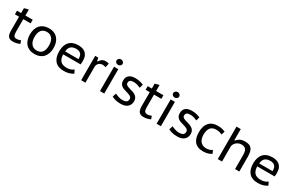

<svg xmlns="http://www.w3.org/2000/svg" viewBox="181 -2141 5447 3586"><g transform="rotate(30 2904.0 -348.0)"><path d="M24 -525H113V-631L205 -655V-525H363V-447H205V-179Q205 -116 221 -90Q237 -64 276 -64Q301 -64 321.5 -69.5Q342 -75 368 -84L389 -19Q357 -5 320.5 4.5Q284 14 242 14Q172 14 142.5 -24Q113 -62 113 -148V-447H24Z M454 -262Q454 -327 471 -378.5Q488 -430 521 -466Q554 -502 601.5 -521Q649 -540 710 -540Q774 -540 822 -519Q870 -498 902 -460.5Q934 -423 949.5 -372.5Q965 -322 965 -262Q965 -198 947.5 -147Q930 -96 897.5 -60Q865 -24 817.5 -5Q770 14 710 14Q644 14 596 -7Q548 -28 516.5 -65Q485 -102 469.5 -152.5Q454 -203 454 -262ZM552 -262Q552 -225 560.5 -189.5Q569 -154 588 -126Q607 -98 637 -81Q667 -64 711 -64Q867 -64 867 -262Q867 -301 858.5 -337Q850 -373 831.5 -400.5Q813 -428 783 -445Q753 -462 711 -462Q633 -462 592.5 -412.5Q552 -363 552 -262Z M1540 -43Q1505 -17 1453 -1.5Q1401 14 1340 14Q1274 14 1225.5 -5.5Q1177 -25 1146 -61Q1115 -97 1100 -148Q1085 -199 1085 -262Q1085 -397 1151.5 -468.5Q1218 -540 1341 -540Q1380 -540 1419 -531.5Q1458 -523 1489 -499.5Q1520 -476 1539.5 -435Q1559 -394 1559 -328Q1559 -312 1558 -291Q1557 -270 1554 -250H1179Q1181 -158 1223 -111Q1265 -64 1366 -64Q1408 -64 1446 -78.5Q1484 -93 1505 -113ZM1471 -316Q1473 -396 1438.5 -429Q1404 -462 1342 -462Q1272 -462 1231 -429Q1190 -396 1183 -316Z M1985 -438Q1968 -443 1952 -447Q1936 -451 1922 -451Q1869 -451 1839.5 -424Q1810 -397 1803 -356V0H1711V-525H1775L1793 -455H1802Q1825 -494 1855.5 -515.5Q1886 -537 1932 -537Q1946 -537 1965 -534.5Q1984 -532 2003 -526Z M2117 -525H2209V0H2117ZM2098 -650Q2098 -673 2116 -691.5Q2134 -710 2163 -710Q2192 -710 2211 -691.5Q2230 -673 2230 -650Q2230 -627 2211 -609.5Q2192 -592 2163 -592Q2134 -592 2116 -609.5Q2098 -627 2098 -650Z M2673 -147Q2673 -167 2663.5 -180.5Q2654 -194 2638 -203.5Q2622 -213 2601 -220Q2580 -227 2557 -234Q2528 -242 2498.5 -251.5Q2469 -261 2445.5 -277.5Q2422 -294 2407 -320Q2392 -346 2392 -386Q2392 -464 2438.5 -502Q2485 -540 2569 -540Q2632 -540 2675 -528Q2718 -516 2750 -502L2728 -424Q2701 -437 2663.5 -449.5Q2626 -462 2581 -462Q2532 -462 2508 -446Q2484 -430 2484 -388Q2484 -371 2493 -359.5Q2502 -348 2517 -339.5Q2532 -331 2552 -324.5Q2572 -318 2594 -312Q2624 -304 2654 -293.5Q2684 -283 2709 -265.5Q2734 -248 2749.5 -221Q2765 -194 2765 -153Q2765 -79 2715 -32.5Q2665 14 2565 14Q2501 14 2453.5 1Q2406 -12 2374 -29L2400 -109Q2428 -94 2472 -79Q2516 -64 2561 -64Q2610 -64 2641.5 -81.5Q2673 -99 2673 -147Z M2843 -525H2932V-631L3024 -655V-525H3182V-447H3024V-179Q3024 -116 3040 -90Q3056 -64 3095 -64Q3120 -64 3140.5 -69.5Q3161 -75 3187 -84L3208 -19Q3176 -5 3139.5 4.5Q3103 14 3061 14Q2991 14 2961.5 -24Q2932 -62 2932 -148V-447H2843Z M3338 -525H3430V0H3338ZM3319 -650Q3319 -673 3337 -691.5Q3355 -710 3384 -710Q3413 -710 3432 -691.5Q3451 -673 3451 -650Q3451 -627 3432 -609.5Q3413 -592 3384 -592Q3355 -592 3337 -609.5Q3319 -627 3319 -650Z M3894 -147Q3894 -167 3884.5 -180.5Q3875 -194 3859 -203.5Q3843 -213 3822 -220Q3801 -227 3778 -234Q3749 -242 3719.5 -251.5Q3690 -261 3666.5 -277.5Q3643 -294 3628 -320Q3613 -346 3613 -386Q3613 -464 3659.5 -502Q3706 -540 3790 -540Q3853 -540 3896 -528Q3939 -516 3971 -502L3949 -424Q3922 -437 3884.5 -449.5Q3847 -462 3802 -462Q3753 -462 3729 -446Q3705 -430 3705 -388Q3705 -371 3714 -359.5Q3723 -348 3738 -339.5Q3753 -331 3773 -324.5Q3793 -318 3815 -312Q3845 -304 3875 -293.5Q3905 -283 3930 -265.5Q3955 -248 3970.5 -221Q3986 -194 3986 -153Q3986 -79 3936 -32.5Q3886 14 3786 14Q3722 14 3674.5 1Q3627 -12 3595 -29L3621 -109Q3649 -94 3693 -79Q3737 -64 3782 -64Q3831 -64 3862.5 -81.5Q3894 -99 3894 -147Z M4524 -36Q4489 -11 4442 1.5Q4395 14 4343 14Q4277 14 4230.5 -6Q4184 -26 4155 -62Q4126 -98 4113 -149Q4100 -200 4100 -262Q4100 -395 4164.5 -467.5Q4229 -540 4350 -540Q4403 -540 4442 -530.5Q4481 -521 4512 -507L4488 -432Q4461 -446 4429.5 -454Q4398 -462 4361 -462Q4198 -462 4198 -262Q4198 -224 4207 -188.5Q4216 -153 4236 -125.5Q4256 -98 4288.5 -81Q4321 -64 4368 -64Q4410 -64 4441.5 -75.5Q4473 -87 4494 -103Z M5030 0V-290Q5030 -333 5024.5 -364.5Q5019 -396 5004.5 -417Q4990 -438 4965.5 -448Q4941 -458 4904 -458Q4878 -458 4853 -449Q4828 -440 4807 -424Q4786 -408 4771 -385.5Q4756 -363 4749 -335V0H4657V-700H4749V-460H4760Q4790 -496 4832 -518Q4874 -540 4936 -540Q4984 -540 5019 -529.5Q5054 -519 5077 -492.5Q5100 -466 5111 -421.5Q5122 -377 5122 -310V0Z M5725 -43Q5690 -17 5638 -1.5Q5586 14 5525 14Q5459 14 5410.5 -5.5Q5362 -25 5331 -61Q5300 -97 5285 -148Q5270 -199 5270 -262Q5270 -397 5336.5 -468.5Q5403 -540 5526 -540Q5565 -540 5604 -531.5Q5643 -523 5674 -499.5Q5705 -476 5724.5 -435Q5744 -394 5744 -328Q5744 -312 5743 -291Q5742 -270 5739 -250H5364Q5366 -158 5408 -111Q5450 -64 5551 -64Q5593 -64 5631 -78.5Q5669 -93 5690 -113ZM5656 -316Q5658 -396 5623.5 -429Q5589 -462 5527 -462Q5457 -462 5416 -429Q5375 -396 5368 -316Z"/></g></svg>

Font: PT Sans Caption
Style: Regular
Weight: 400
Designer: A.Korolkova, O.Umpeleva, V.Yefimov
Foundry: ParaType Ltd
Version: Version 2.004W OFL